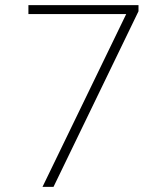

<svg xmlns="http://www.w3.org/2000/svg" viewBox="-20 -730 640 750"><path d="M189 0H146L473 -675H91V-710H521V-686Z"/></svg>

Font: Livvic ExtraLight
Style: Regular
Weight: 275
Designer: Jacques Le Bailly, Baron von Fonthausen
Version: Version 1.001; ttfautohint (v1.8.2)